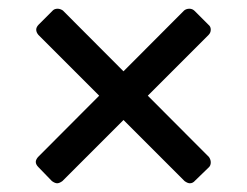

<svg xmlns="http://www.w3.org/2000/svg" viewBox="-20 -515 566 440"><path d="M111 -95Q106 -95 99 -100L68 -132Q62 -138 62 -144Q62 -149 67 -155L402 -491Q407 -495 414 -495Q421 -495 426 -490L458 -458Q463 -454 463 -447Q463 -440 458 -435L123 -100Q116 -95 111 -95ZM415 -95Q410 -95 403 -100L68 -435Q63 -441 63 -447Q63 -453 69 -459L101 -491Q105 -495 112 -495Q118 -495 124 -491L459 -155Q463 -149 463 -143Q463 -136 459 -132L427 -101Q422 -95 415 -95Z"/></svg>

Font: Miriam Libre Medium
Style: Regular
Weight: 500
Version: Version 2.000